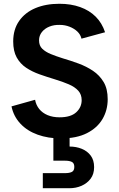

<svg xmlns="http://www.w3.org/2000/svg" viewBox="-20 -727 631 1018"><path d="M349 50Q384 50 413.5 62Q443 74 461 98Q479 122 479 159Q479 196 460.5 220.5Q442 245 412.5 258Q383 271 348 271H207V191H325Q348 191 361 184.5Q374 178 374 158Q374 138 361 131.5Q348 125 325 125H263V0H349ZM166 -198Q171 -170 188 -149Q205 -128 232.5 -116.5Q260 -105 296 -105Q355 -105 384 -131.5Q413 -158 413 -196Q413 -226 395 -246Q377 -266 344.5 -280Q312 -294 269 -307Q229 -319 189.5 -333Q150 -347 118.5 -368Q87 -389 68.5 -422.5Q50 -456 50 -507Q50 -571 81.5 -616Q113 -661 168 -684Q223 -707 295 -707Q356 -707 405 -689.5Q454 -672 487.5 -638.5Q521 -605 537 -556L412 -522Q407 -544 390 -560Q373 -576 348.5 -585.5Q324 -595 297 -595Q267 -596 242 -586Q217 -576 202 -557Q187 -538 187 -513Q187 -485 204 -468.5Q221 -452 249 -440.5Q277 -429 312 -418Q353 -406 395.5 -390.5Q438 -375 473 -351.5Q508 -328 529.5 -292Q551 -256 551 -201Q551 -143 523.5 -96Q496 -49 441 -21Q386 7 303 7Q235 7 179.5 -13Q124 -33 88 -71.5Q52 -110 41 -163Z"/></svg>

Font: Albert Sans
Style: Bold
Weight: 700
Designer: Andreas Rasmussen
Foundry: a.Foundry
Version: Version 1.025